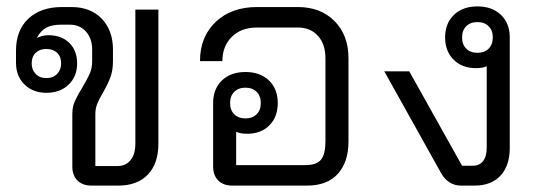

<svg xmlns="http://www.w3.org/2000/svg" viewBox="-20 -580 1693 600"><path d="M206 -60V-224Q206 -246 214 -264Q222 -282 237 -306Q253 -333 260.5 -350Q268 -367 268 -389V-425Q268 -460 248.5 -481.5Q229 -503 197 -503H174Q142 -503 124.5 -493.5Q107 -484 96 -463L97 -462Q113 -470 131 -470Q172 -470 196.5 -446Q221 -422 221 -382Q221 -341 194.5 -315.5Q168 -290 125 -290Q83 -290 56.5 -316Q30 -342 30 -384V-422Q30 -485 68.5 -521.5Q107 -558 174 -558H203Q263 -558 298 -521.5Q333 -485 333 -425V-389Q333 -360 325 -338.5Q317 -317 302 -291Q290 -271 284 -256Q278 -241 278 -224V-61H346Q373 -61 388 -79.5Q403 -98 403 -131V-550H475V-131Q475 -69 442 -34.5Q409 0 350 0H266Q238 0 222 -16Q206 -32 206 -60ZM171 -382Q171 -403 158.5 -415Q146 -427 125 -427Q104 -427 91.5 -415Q79 -403 79 -382Q79 -362 91.5 -349Q104 -336 125 -336Q146 -336 158.5 -349Q171 -362 171 -382Z M1069 -398V-138Q1069 -74 1036 -37Q1003 0 939 0H706Q678 0 662 -16Q646 -32 646 -60V-258Q646 -302 673.5 -328.5Q701 -355 747 -355Q793 -355 820.5 -328.5Q848 -302 848 -258Q848 -215 822 -188.5Q796 -162 752 -162Q732 -162 718 -168V-64H933Q970 -64 983.5 -81.5Q997 -99 997 -138V-398Q997 -442 973.5 -468Q950 -494 911 -494H783Q734 -494 704.5 -465Q675 -436 675 -389H605Q605 -465 654 -511.5Q703 -558 783 -558H911Q982 -558 1025.5 -514Q1069 -470 1069 -398ZM699 -258Q699 -236 712 -223Q725 -210 747 -210Q769 -210 782 -223Q795 -236 795 -258Q795 -280 782 -293Q769 -306 747 -306Q725 -306 712 -293Q699 -280 699 -258Z M1573 -463V-118Q1573 -62 1544 -31Q1515 0 1463 0H1420Q1401 0 1385 -10Q1369 -20 1359 -38L1181 -357H1259L1424 -62H1457Q1478 -62 1489.5 -76.5Q1501 -91 1501 -118V-373Q1488 -367 1468 -367Q1424 -367 1397.5 -393.5Q1371 -420 1371 -463Q1371 -507 1398.5 -533.5Q1426 -560 1472 -560Q1518 -560 1545.5 -533.5Q1573 -507 1573 -463ZM1520 -463Q1520 -485 1507 -498Q1494 -511 1472 -511Q1450 -511 1437 -498Q1424 -485 1424 -463Q1424 -441 1437 -428Q1450 -415 1472 -415Q1494 -415 1507 -428Q1520 -441 1520 -463Z"/></svg>

Font: Stavian Regular
Style: Regular
Weight: 400
Version: Version 1.000; ttfautohint (v1.6)